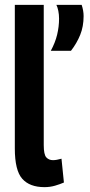

<svg xmlns="http://www.w3.org/2000/svg" viewBox="-20 -760 369 790"><path d="M160 -740V-163Q160 -124 170.5 -112.5Q181 -101 198 -101Q212 -101 233 -107L243 -9Q227 -2 206.5 4Q186 10 163 10Q102 10 71.5 -24.5Q41 -59 41 -149V-740ZM189 -551Q207 -584 215 -617Q223 -650 223 -683Q223 -700 220 -715Q217 -730 212 -740H316Q320 -728 322 -716.5Q324 -705 324 -694Q324 -651 310 -616.5Q296 -582 272 -551Z"/></svg>

Font: Georama Semi Condensed SemiBold
Style: Regular
Weight: 600
Width: 4
Designer: Jean-Baptiste Levee
Foundry: Production Type
Version: Version 1.000